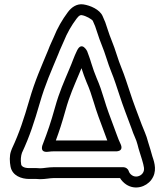

<svg xmlns="http://www.w3.org/2000/svg" viewBox="-20 -762 757 883"><path d="M533.4 -102.2C523.2 -122.4 513.1 -154.8 502.3 -182.1C486.4 -224.5 472 -262.1 458.9 -306.2C447.9 -342.2 439.1 -369.4 424 -403.9C415.9 -423.1 407.6 -446.3 399.9 -471.2C392 -498.3 385.1 -513.8 380.7 -526.9C380.7 -526.9 356.8 -574.5 334.6 -530.2C320 -500.9 312.1 -474.5 299 -444.8C274.3 -385.6 253 -340.2 232.9 -267.7C212.9 -196.3 200.1 -159.4 176.6 -97.9C176.6 -97.9 157.7 -57.7 203.5 -64.3C211.9 -65.4 219.4 -66 226 -66H511C511 -66 553.2 -62.5 533.4 -102.2ZM473.4 -116H236.8C252.8 -159.4 265 -196.7 281.1 -254.3C300.1 -322.9 320.1 -365.4 345 -425.2C348.4 -432.8 351.7 -440.9 354.7 -448.5C361.8 -426.1 369.8 -403.8 378 -384.1C392.5 -351.3 400.1 -327.4 411.1 -291.8C424.7 -245.9 440.1 -205.4 455.7 -164C461.6 -149.1 466.9 -133.5 473.4 -116ZM226 7C201.7 7 181.5 11.8 165.4 12C158.3 11.2 153.5 11 147 11H114C87.3 11 78.8 1 77.5 -5.2C73.6 -25.5 76.4 -46.4 81.1 -59.4C117 -136 137.7 -201.2 163 -288.1C188.5 -376.4 215 -433.1 248.3 -513.9C256.2 -535.3 264 -549.6 273.1 -571.5C288.8 -610.7 308.5 -644.7 332.1 -676.1C344.1 -692.5 351 -693.1 356.2 -692.3C375.9 -689.2 401.5 -673.9 406.7 -666.5L417.6 -641.1L426.2 -615.4C441.6 -565.8 454.9 -542 470.1 -492.7C483.3 -449.2 500.2 -413.6 511.2 -379.2L528.2 -328.2C546.2 -272.1 565.8 -223.2 584.3 -172.9C595.2 -138.8 606.6 -121.9 612.7 -96.3C618.3 -72.3 625.9 -52.7 633 -28.1C642 3.7 647.6 19.5 635.6 35.4C625.2 49.1 603.7 55.1 587.7 44.6C579.4 39.1 574.7 32.9 571.7 24.1C568.2 13.6 557.5 7 548 7ZM164 62C189.6 62 209.1 57 226 57H532C538 67.2 548.7 78.8 560.3 86.4C601.6 113.6 651.3 97.5 675.4 65.6C703.5 28.5 691.5 -12 680.8 -42.6C674.6 -64.4 668.9 -85.3 661.1 -108.9C653.2 -141.2 640.7 -164.5 631.5 -189.6C612 -242.4 593.4 -288.6 575.8 -343.8L558.8 -394.8C546.5 -433.1 529.8 -468 517.9 -507.3C501.4 -561 487.4 -586.4 473.8 -630.6L464.7 -657.9C464.6 -658.4 464.2 -659.2 464 -659.8L452 -687.8C438.8 -718.5 395.2 -736.9 363.8 -741.7C334.3 -746.2 309.2 -729.5 291.9 -705.9C266.4 -671.9 243.9 -633 226.9 -590.4C219.2 -572.1 210.9 -556.9 201.7 -532.1C169.9 -454.8 141.3 -393.3 115 -302C89.8 -215.7 69.2 -151.5 35.4 -79.6C35.2 -79.2 34.8 -78.2 34.5 -77.5L30.5 -66.5C23.1 -46.1 24.2 -17.8 28.5 4.3C36.6 46.1 78.3 61 114 61H147C153.4 61 158.3 62 164 62Z"/></svg>

Font: Smoothie
Style: Outline
Weight: 400
Foundry: Cannot Into Space Fonts
Version: Version 0.8